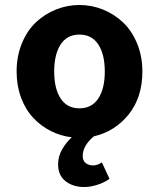

<svg xmlns="http://www.w3.org/2000/svg" viewBox="-20 -543 640 773"><path d="M357.9 5.9Q313 43.5 313 85Q313 104 325.2 113.5Q337.4 123 355 123Q372.1 123 390.1 110.8L420.9 176.8Q401.9 191.4 372.8 200.7Q343.8 210 319.8 210Q273.4 210 243.7 186.3Q213.9 162.6 213.9 119.1Q213.9 86.4 230.2 58.1Q246.6 29.8 269 9.8Q223.6 4.4 183.8 -15.9Q144 -36.1 113.3 -69.1Q82.5 -102.1 64.7 -150.1Q46.9 -198.2 46.9 -254.9Q46.9 -316.4 67.9 -367.9Q88.9 -419.4 124.3 -452.9Q159.7 -486.3 205.1 -504.6Q250.5 -522.9 299.8 -522.9Q349.1 -522.9 394.5 -504.6Q439.9 -486.3 475.3 -452.9Q510.7 -419.4 532 -367.9Q553.2 -316.4 553.2 -254.9Q553.2 -150.9 498 -82.3Q442.9 -13.7 357.9 5.9ZM198.2 -254.9Q198.2 -186 224.1 -146.5Q250 -106.9 299.8 -106.9Q349.6 -106.9 375.7 -146.5Q401.9 -186 401.9 -254.9Q401.9 -324.2 375.7 -364Q349.6 -403.8 299.8 -403.8Q250 -403.8 224.1 -364Q198.2 -324.2 198.2 -254.9Z"/></svg>

Font: Office Code Pro Bold
Style: Regular
Weight: 700
Designer: Nathan Rutzky & Paul D. Hunt
Foundry: Adobe Systems Incorporated
Version: Version 1.004;PS 001.004;hotconv 1.0.70;makeotf.lib2.5.58329